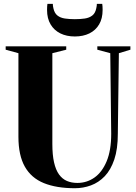

<svg xmlns="http://www.w3.org/2000/svg" viewBox="-20 -988 718 1016"><path d="M376.5 8Q279 8 212.2 -19Q145.5 -46 111.5 -106Q77.5 -166 77.5 -264V-706.5L10 -725V-743H330.5V-725L257 -706.5V-226.5Q257 -168.5 266 -128.8Q275 -89 292.2 -65Q309.5 -41 334 -30.5Q358.5 -20 389.5 -20Q439 -20 479.5 -48.2Q520 -76.5 544.2 -134.2Q568.5 -192 568.5 -280L563.5 -706.5L495 -725V-743H670V-725L609 -706.5L603.5 -280.5Q603.5 -199.5 584.8 -144Q566 -88.5 534 -55.2Q502 -22 461.2 -7Q420.5 8 376.5 8ZM376 -795Q332.5 -795 299.5 -811.2Q266.5 -827.5 247.8 -858.8Q229 -890 229 -935.5Q229 -946.5 229.5 -953Q230 -959.5 231 -967.5H259.5Q259.5 -962.5 260.2 -956.8Q261 -951 262.5 -944.5Q268 -918.5 283.8 -906Q299.5 -893.5 323.5 -890Q347.5 -886.5 376 -886.5Q405 -886.5 428.8 -890Q452.5 -893.5 468.5 -906Q484.5 -918.5 489.5 -944.5Q491 -951 491.8 -956.8Q492.5 -962.5 492.5 -967.5H521Q522 -959.5 522.5 -953Q523 -946.5 523 -935.5Q523 -890 504.5 -858.8Q486 -827.5 453 -811.2Q420 -795 376 -795Z"/></svg>

Font: Merriweather 144pt ExtraBold
Style: Regular
Weight: 800
Version: Version 2.100